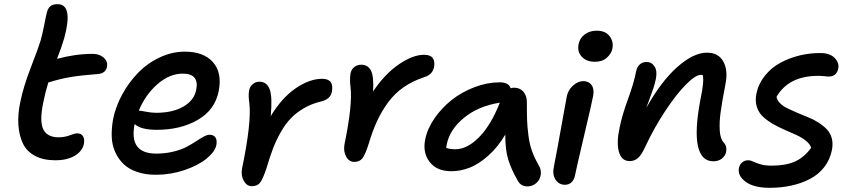

<svg xmlns="http://www.w3.org/2000/svg" viewBox="-20 -816 4107 926"><path d="M247.1 -43Q189 -43 149.4 -64Q109.9 -85 91.3 -122.3Q72.8 -159.7 68.8 -211.4Q64.9 -263.2 78.1 -325.2Q92.8 -397.9 129.9 -493.9Q167 -589.8 175.8 -620.1Q186 -656.7 194.1 -699.5Q202.1 -742.2 206.1 -755.9Q210.9 -775.4 222.4 -785.6Q233.9 -795.9 257.8 -795.9Q334 -795.9 290 -632.8Q276.4 -585.9 254.9 -532.2Q343.8 -556.2 426.8 -556.2Q460.4 -556.2 480.5 -537.8Q500.5 -519.5 496.1 -494.1Q489.7 -461.9 452.1 -459Q372.6 -453.1 320.1 -444.3Q267.6 -435.5 212.9 -418Q198.7 -372.1 188 -318.8Q169.9 -229.5 189 -191.7Q208 -153.8 263.2 -153.8Q291 -153.8 316.2 -163.3Q341.3 -172.9 352.1 -172.9Q371.6 -172.9 380.1 -159.2Q388.7 -145.5 384.8 -123Q377.4 -86.9 340.6 -64.9Q303.7 -43 247.1 -43Z M731.4 26.9Q680.7 26.9 640.4 12.9Q600.1 -1 575.2 -25.4Q550.3 -49.8 535.2 -83.7Q520 -117.7 518.8 -157.2Q517.6 -196.8 525.4 -241.2Q537.6 -301.8 569.1 -359.9Q600.6 -418 645.3 -464.1Q689.9 -510.3 749.5 -538.6Q809.1 -566.9 871.6 -566.9Q962.4 -566.9 1007.3 -515.9Q1052.2 -464.8 1034.7 -376Q1016.6 -285.6 933.8 -237.8Q851.1 -189.9 736.3 -189.9Q658.7 -189.9 629.4 -217.8Q600.6 -75.2 733.4 -75.2Q777.3 -75.2 815.4 -84.5Q853.5 -93.8 878.9 -107.2Q904.3 -120.6 924.6 -134Q944.8 -147.5 961.7 -156.7Q978.5 -166 990.7 -166Q1010.7 -166 1019.3 -152.8Q1027.8 -139.6 1023.4 -116.2Q1016.6 -84 976.3 -51Q936 -18.1 869.4 4.4Q802.7 26.9 731.4 26.9ZM652.3 -282.2Q658.7 -282.2 684.6 -277.1Q710.4 -272 733.4 -272Q812.5 -272 864.5 -302Q916.5 -332 926.3 -382.8Q941.9 -460.9 861.3 -460.9Q797.4 -460.9 739 -409.7Q680.7 -358.4 649.4 -282.2Z M1194.8 82Q1170.4 82 1155.8 56.4Q1141.1 30.8 1147.5 -3.9Q1193.4 -224.1 1182.6 -317.9Q1176.8 -357.4 1181.6 -380.9Q1185.5 -398.9 1199.2 -410.4Q1212.9 -421.9 1231.4 -421.9Q1267.1 -421.9 1280.8 -384.8Q1294.4 -347.7 1285.6 -255.9Q1339.8 -345.2 1406.7 -390.6Q1473.6 -436 1533.7 -436Q1592.3 -436 1580.6 -373Q1573.7 -336.9 1526.9 -326.2Q1481.9 -315.4 1445.3 -293.9Q1408.7 -272.5 1382.3 -244.9Q1356 -217.3 1333.7 -178Q1311.5 -138.7 1296.4 -98.9Q1281.2 -59.1 1265.6 -5.9Q1248 47.4 1234.6 64.7Q1221.2 82 1194.8 82Z M1688.5 -35.2Q1663.6 -35.2 1649.4 -60.8Q1635.3 -86.4 1641.6 -121.1Q1681.2 -312.5 1670.4 -397Q1666 -434.1 1670.4 -460.9Q1673.8 -480.5 1688.2 -492.2Q1702.6 -503.9 1722.2 -503.9Q1754.9 -503.9 1769.3 -475.1Q1783.7 -446.3 1779.3 -375Q1835.9 -459.5 1903.6 -505.6Q1971.2 -551.8 2025.4 -551.8Q2055.2 -551.8 2066.9 -536.1Q2078.6 -520.5 2073.2 -492.2Q2066.4 -455.6 2023.4 -442.9Q1969.2 -424.8 1927 -395.5Q1884.8 -366.2 1853.5 -324.5Q1822.3 -282.7 1799.8 -234.6Q1777.3 -186.5 1758.3 -123Q1741.7 -70.3 1728 -52.7Q1714.4 -35.2 1688.5 -35.2Z M2156.7 9.8Q2086.4 9.8 2052 -35.2Q2017.6 -80.1 2030.8 -144Q2041 -195.3 2075.7 -245.6Q2110.4 -295.9 2158.7 -334Q2207 -372.1 2268.3 -395.5Q2329.6 -418.9 2389.6 -418.9Q2434.6 -418.9 2442.9 -390.1Q2450.2 -393.1 2459 -393.1Q2487.3 -393.1 2504.2 -373.8Q2521 -354.5 2521 -324.2Q2521 -264.6 2522.2 -233.6Q2523.4 -202.6 2528.8 -160.9Q2534.2 -119.1 2546.6 -85.4Q2559.1 -51.8 2580.1 -15.1Q2588.9 -0.5 2588.6 17.1Q2588.4 34.7 2580.8 49.1Q2573.2 63.5 2557.9 73.2Q2542.5 83 2522.9 83Q2492.2 83 2477.1 55.2Q2446.3 2 2431.4 -45.7Q2416.5 -93.3 2417 -167Q2380.4 -105 2333.5 -64Q2286.6 -22.9 2243.4 -6.6Q2200.2 9.8 2156.7 9.8ZM2134.8 -120.1Q2134.8 -119.6 2131.8 -103Q2148.9 -96.2 2175.8 -96.2Q2233.4 -96.2 2290.8 -154.5Q2348.1 -212.9 2390.6 -320.8Q2287.1 -304.7 2218 -248Q2148.9 -191.4 2134.8 -120.1Z M2849.6 -518.1Q2808.1 -518.1 2785.6 -542.7Q2763.2 -567.4 2770.5 -603Q2776.4 -632.8 2800.5 -650.4Q2824.7 -668 2857.4 -668Q2899.9 -668 2919.9 -641.8Q2939.9 -615.7 2933.6 -582Q2928.7 -557.1 2906.7 -537.6Q2884.8 -518.1 2849.6 -518.1ZM2704.6 75.2Q2675.8 75.2 2659.7 50.5Q2643.6 25.9 2650.4 -6.8Q2670.9 -113.3 2688.5 -212.9Q2706.1 -312.5 2713.4 -350.1Q2719.2 -380.9 2743.2 -402.8Q2767.1 -424.8 2793.5 -424.8Q2819.3 -424.8 2833 -406Q2846.7 -387.2 2840.8 -354Q2834 -317.4 2797.1 -161.9Q2760.3 -6.3 2753.4 28.8Q2749.5 50.3 2736.8 62.7Q2724.1 75.2 2704.6 75.2Z M3419.9 -38.1Q3362.8 -38.1 3346.2 -111.1Q3329.6 -184.1 3357.9 -335Q3377.4 -426.3 3369.1 -454.1Q3366.2 -455.1 3360.4 -455.1Q3335 -455.1 3289.1 -409.2Q3243.2 -363.3 3189.2 -282Q3135.3 -200.7 3092.3 -108.9Q3074.7 -69.8 3057.6 -54.4Q3040.5 -39.1 3017.1 -39.1Q2977.1 -39.1 2964.8 -84.2Q2952.6 -129.4 2968.3 -200.2Q2980.5 -261.2 3008.8 -338.1Q3037.1 -415 3048.3 -473.1Q3052.2 -493.2 3065.4 -505.1Q3078.6 -517.1 3098.1 -517.1Q3122.6 -517.1 3136.7 -495.6Q3150.9 -474.1 3143.1 -435.1Q3138.7 -413.1 3131.6 -391.8Q3124.5 -370.6 3114 -342.5Q3103.5 -314.5 3097.2 -295.9Q3168 -422.9 3246.1 -492.4Q3324.2 -562 3390.1 -562Q3445.3 -562 3469 -518.3Q3492.7 -474.6 3478 -405.8Q3461.4 -319.8 3455.1 -272.2Q3448.7 -224.6 3451.4 -185.1Q3454.1 -145.5 3471.2 -127.9Q3479.5 -118.2 3481.9 -108.4Q3484.4 -98.6 3481.9 -83Q3478 -64.5 3461.7 -51.3Q3445.3 -38.1 3419.9 -38.1Z M3691.9 89.8Q3615.2 89.8 3575.9 60.5Q3536.6 31.2 3543.9 -5.9Q3546.9 -21.5 3558.8 -32.2Q3570.8 -43 3587.9 -43Q3600.1 -43 3613 -36.6Q3626 -30.3 3647.2 -23.7Q3668.5 -17.1 3701.2 -17.1Q3770 -17.1 3814 -36.9Q3857.9 -56.6 3892.1 -103Q3886.7 -121.1 3867.4 -136.7Q3848.1 -152.3 3822.3 -164.3Q3796.4 -176.3 3766.6 -189Q3736.8 -201.7 3709.5 -217.3Q3682.1 -232.9 3660.9 -252.2Q3639.6 -271.5 3630.4 -300Q3621.1 -328.6 3627.9 -363.8Q3637.7 -411.6 3668.7 -450.4Q3699.7 -489.3 3743.2 -512.9Q3786.6 -536.6 3837.4 -548.8Q3888.2 -561 3939.9 -560.1Q3982.9 -559.6 4005.4 -536.6Q4027.8 -513.7 4022.9 -485.8Q4015.1 -446.8 3976.1 -446.8Q3971.2 -446.8 3955.1 -448.5Q3939 -450.2 3926.3 -450.2Q3783.7 -450.2 3725.1 -349.1Q3728 -332 3742.7 -317.6Q3757.3 -303.2 3778.6 -293.2Q3799.8 -283.2 3825.9 -271.7Q3852.1 -260.3 3877.9 -250.2Q3903.8 -240.2 3927.2 -225.1Q3950.7 -210 3967.5 -192.6Q3984.4 -175.3 3991.5 -149.4Q3998.5 -123.5 3992.2 -91.8Q3982.9 -45.4 3955.1 -9.8Q3927.2 25.9 3886.2 47.1Q3845.2 68.4 3796.4 79.1Q3747.6 89.8 3691.9 89.8Z"/></svg>

Font: Shantell Sans Irregular Bouncy
Style: Italic
Weight: 500
Italic angle: -11.31°
Designer: Stephen Nixon, Anya Danilova, Shantell Martin
Foundry: Arrow Type
Version: Version 1.006;[9816181b4]